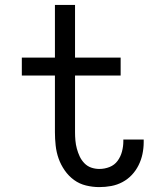

<svg xmlns="http://www.w3.org/2000/svg" viewBox="-20 -755 640 783"><path d="M385 8Q358 8 331 1.5Q304 -5 282 -21Q260 -37 244 -60Q228 -83 219 -108.5Q210 -134 207 -161.5Q204 -189 204 -216V-447H69V-520H204V-735H286V-520H472V-447H286V-216Q286 -199 287.5 -182Q289 -165 293.5 -148.5Q298 -132 305 -117Q312 -102 324 -89.5Q336 -77 352 -71.5Q368 -66 385 -66Q407 -66 427 -74Q447 -82 459.5 -99Q472 -116 477.5 -137Q483 -158 483 -179Q483 -181 483 -182.5Q483 -184 483 -186H566Q566 -183 566 -180.5Q566 -178 566 -175Q566 -151 561 -127Q556 -103 545 -81Q534 -59 517.5 -41.5Q501 -24 479.5 -12.5Q458 -1 434 3.5Q410 8 385 8Z"/></svg>

Font: Zed Mono Extended
Style: Regular
Weight: 400
Width: 7
Monospace: yes
Designer: Belleve Invis
Foundry: Belleve Invis
Version: Version 1.0.0; ttfautohint (v1.8.4)